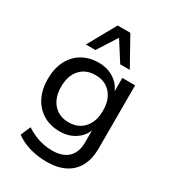

<svg xmlns="http://www.w3.org/2000/svg" viewBox="-222 -874 1061 1181"><g transform="rotate(30 308.0 -283.5)"><path d="M298 189Q236 189 178.5 172.5Q121 156 78 124L108 54Q137 73 167 86Q197 99 229 105.5Q261 112 294 112Q367 112 406 74.5Q445 37 445 -33V-130H449Q433 -77 385.5 -45Q338 -13 275 -13Q207 -13 156.5 -43.5Q106 -74 78.5 -129Q51 -184 51 -257Q51 -330 78.5 -385Q106 -440 156.5 -470Q207 -500 275 -500Q338 -500 385.5 -468Q433 -436 450 -382H445V-491H536V-43Q536 31 508.5 83Q481 135 427.5 162Q374 189 298 189ZM295 -89Q363 -89 403 -134.5Q443 -180 443 -257Q443 -334 403 -379Q363 -424 295 -424Q226 -424 186 -379Q146 -334 146 -257Q146 -180 186 -134.5Q226 -89 295 -89ZM148 -557 259 -756H349L460 -557H392L304 -695L216 -557Z"/></g></svg>

Font: Nunito Sans 10pt Medium
Style: Regular
Weight: 500
Designer: Vernon Adams
Foundry: Vernon Adams
Version: Version 3.101;gftools[0.9.27]